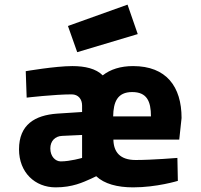

<svg xmlns="http://www.w3.org/2000/svg" viewBox="-20 -796 868 828"><path d="M565 -106C497 -106 470 -141 469 -194H753L763 -287C763 -423 697 -511 554 -511C500 -511 456 -497 423 -471C394 -500 347 -511 292 -511C219 -511 91 -489 91 -489L95 -375C95 -375 215 -389 289 -389C318 -389 334 -368 334 -341V-313L226 -306C131 -299 62 -259 62 -152C62 -52 131 12 220 12C293 12 338 -10 372 -25L395 -36C430 -3 486 12 554 12C656 12 747 -16 747 -16L745 -115C745 -115 637 -106 565 -106ZM242 -100C219 -100 197 -121 197 -156C197 -188 218 -209 248 -210L334 -214V-115C334 -115 283 -100 242 -100ZM468 -294C469 -356 486 -399 550 -399C613 -399 631 -360 631 -294ZM273 -684 313 -571 574 -649 530 -776Z"/></svg>

Font: TitilliumMaps29L
Style: 999 wt
Weight: 900
Designer: Campivisivi
Foundry: Accademia di Belle Arti di Urbino and students of MA course of Visual design